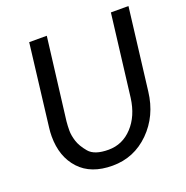

<svg xmlns="http://www.w3.org/2000/svg" viewBox="-129 -835 930 962"><g transform="rotate(-20 335.5 -353.5)"><path d="M511.2 -279.8 564.5 -716.3H658.2L605 -279.8Q590.3 -154.8 508.1 -73.2Q425.8 8.3 311 8.3Q196.3 8.3 134.8 -58.3Q73.2 -125 73.2 -233.9Q73.2 -256.3 76.2 -279.8L128.9 -716.3H222.7L168.9 -280.3Q166.5 -255.9 166.5 -230.5Q166.5 -205.1 176.3 -174.1Q186 -143.1 215.1 -108.4Q244.1 -73.7 318.8 -73.7Q393.6 -73.7 446.3 -130.4Q499 -187 511.2 -279.8Z"/></g></svg>

Font: Lato-Italic
Style: Italic
Weight: 400
Italic angle: -7°
Designer: Lukasz Dziedzic
Foundry: tyPoland Lukasz Dziedzic
Version: Version 1.104; Western+Polish opensource